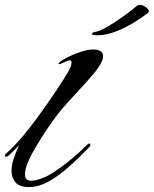

<svg xmlns="http://www.w3.org/2000/svg" viewBox="-27 -759 628 784"><path d="M92 5Q52 5 36 -14.5Q20 -34 20 -60Q20 -85 29.5 -113Q39 -141 51 -166Q38 -152 26 -140.5Q14 -129 6 -122Q2 -119 -2 -119Q-7 -119 -7 -124Q-7 -129 -1 -133Q20 -151 48 -182Q76 -213 100 -245Q120 -271 148 -310Q176 -349 205 -392.5Q234 -436 255 -472Q258 -478 261.5 -487Q265 -496 265 -503Q265 -513 257 -513Q255 -513 245.5 -509Q236 -505 227 -501Q218 -497 216 -497Q208 -497 217 -506Q233 -518 257.5 -529.5Q282 -541 308 -549Q334 -557 352 -557Q394 -557 394 -530Q394 -516 381 -493Q370 -475 349 -450.5Q328 -426 302.5 -398.5Q277 -371 253 -344.5Q229 -318 213 -298Q209 -293 193.5 -272Q178 -251 158.5 -221.5Q139 -192 119.5 -159.5Q100 -127 87.5 -97.5Q75 -68 75 -48Q75 -21 101 -21Q118 -21 144 -31Q169 -40 196.5 -58.5Q224 -77 250.5 -98Q277 -119 297.5 -138Q318 -157 328 -167Q334 -173 338 -173Q342 -173 342 -168Q342 -163 337 -158Q321 -141 293.5 -114Q266 -87 232.5 -59.5Q199 -32 163 -13.5Q127 5 92 5ZM369 -615Q347 -615 349 -621Q349 -627 363 -629Q383 -633 414.5 -651.5Q446 -670 479 -694Q512 -718 533 -736Q538 -739 544 -739Q554 -739 564 -733Q574 -727 579 -719Q584 -711 577 -706Q559 -692 524.5 -670Q490 -648 449 -631.5Q408 -615 369 -615Z"/></svg>

Font: Arizonia
Style: Regular
Weight: 400
Designer: Robert E. Leuschke
Foundry: Robert E. Leuschke
Version: Version 1.010; ttfautohint (v1.8.4.7-5d5b)